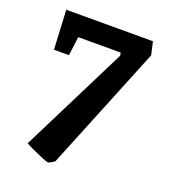

<svg xmlns="http://www.w3.org/2000/svg" viewBox="-111 -551 647 735"><g transform="rotate(20 212.5 -183.5)"><path d="M167 103Q162 103 144 95.5Q126 88 105 78.5Q84 69 70 61L288 -375L286 -387H113L103 -310H42L34 -470H387L399 -417L193 90Q188 93 180 98Q172 103 167 103Z"/></g></svg>

Font: Grenze Gotisch SemiBold
Style: Regular
Weight: 600
Designer: Renata Polastri
Foundry: Omnibus-Type
Version: Version 1.001